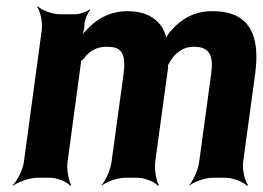

<svg xmlns="http://www.w3.org/2000/svg" viewBox="-20 -574 850 620"><path d="M323 -423C334 -423 344 -422 352 -420C381 -411 385 -379 379 -335L340 -50C337 -26 320 11 308 24V26C321 14 359 0 383 0H424C448 0 481 14 490 26L493 24C485 11 478 -26 481 -50L523 -357C522 -358 523 -365 522 -366L521 -362C522 -362 525 -367 525 -368C542 -400 568 -423 606 -423C656 -423 670 -396 662 -336L623 -50C620 -26 603 11 591 24V26C604 14 642 0 666 0H708C732 0 767 14 778 26L781 24C771 11 762 -26 765 -50L804 -336C821 -462 785 -538 666 -538C610 -538 568 -515 535 -478C525 -469 515 -452 514 -443H518C519 -452 511 -472 505 -483C484 -518 446 -538 391 -538C342 -538 301 -518 271 -489C261 -479 244 -462 238 -452L242 -450C248 -461 252 -480 253 -495V-498C254 -512 264 -534 271 -541L269 -544C262 -537 239 -528 225 -528H172C148 -528 113 -542 102 -554L100 -552C110 -539 118 -502 115 -478L57 -50C54 -26 35 11 21 24L22 26C37 14 76 0 100 0H141C165 0 198 14 207 26L210 24C202 11 195 -26 198 -50L240 -361C240 -364 243 -378 241 -379L238 -376C240 -375 248 -382 250 -384C267 -408 291 -423 323 -423Z"/></svg>

Font: Asimov
Style: EdgeNarIt
Weight: 500
Designer: Google
Version: Version 2.000980: 2014